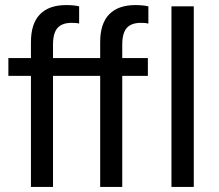

<svg xmlns="http://www.w3.org/2000/svg" viewBox="-20 -737 862 757"><path d="M514 -717Q543 -717 565 -712V-644Q555 -647 536 -647Q498 -647 480 -627Q462 -607 462 -561V-508H563V-438H462V0H375V-438H189V0H102V-438H13V-508H102V-571Q102 -644 137.5 -680.5Q173 -717 241 -717Q272 -717 292 -712V-644Q283 -647 263 -647Q225 -647 207 -627Q189 -607 189 -561V-508H375V-571Q375 -644 410.5 -680.5Q446 -717 514 -717ZM744 0H656V-712H744Z"/></svg>

Font: CST
Style: Regular
Weight: 400
Version: Version 1.00